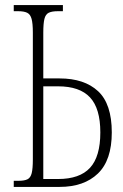

<svg xmlns="http://www.w3.org/2000/svg" viewBox="-20 -734 483 754"><path d="M34 0V-24H53Q76 -24 88 -30Q100 -36 104.5 -54Q109 -72 109 -108V-606Q109 -642 104 -660Q99 -678 86.5 -684Q74 -690 51 -690H34V-714H227V-690H207Q184 -690 171.5 -684Q159 -678 154.5 -660Q150 -642 150 -606V-426H214Q311 -426 365 -376Q419 -326 419 -214Q419 -105 364.5 -52.5Q310 0 214 0ZM150 -31H208Q293 -31 333.5 -75Q374 -119 374 -214Q374 -308 333.5 -351.5Q293 -395 208 -395H150Z"/></svg>

Font: Noto Serif ExtraCondensed ExtraLight
Style: Regular
Weight: 200
Width: 2
Designer: Monotype Design Team
Foundry: Monotype Imaging Inc.
Version: Version 2.015